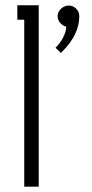

<svg xmlns="http://www.w3.org/2000/svg" viewBox="-20 -699 343 719"><path d="M237.8 -678.2Q253.9 -678.2 265.4 -666.3Q276.9 -654.3 276.9 -638.2Q276.9 -569.8 213.9 -506.8L208 -501L188 -520Q206.5 -538.6 217.3 -560.5Q228 -582.5 228 -599.1Q214.8 -602.1 205.3 -613.3Q195.8 -624.5 195.8 -638.2Q195.8 -654.3 208.5 -666.3Q221.2 -678.2 237.8 -678.2ZM125 -679.2V0H70.8V-625H44.9V-679.2Z"/></svg>

Font: Rawengulk
Style: Demibold
Weight: 600
Version: Version 0.92